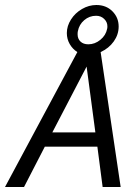

<svg xmlns="http://www.w3.org/2000/svg" viewBox="-42 -747 554 767"><path d="M347 -161H137L54 0H-22L267 -539Q248 -551 236.5 -571Q225 -591 225 -615Q225 -643 241.5 -669Q258 -695 285.5 -711Q313 -727 343 -727Q382 -727 407 -702Q432 -677 432 -641Q432 -609 412.5 -581.5Q393 -554 360 -539L440 0H368ZM268 -610Q268 -592 279.5 -581Q291 -570 311 -570Q337 -570 359 -588Q381 -606 386 -632Q387 -635 387 -642Q387 -659 374 -671.5Q361 -684 342 -684Q315 -684 294.5 -666.5Q274 -649 269 -622Q268 -618 268 -610ZM167 -218H339L304 -481Z"/></svg>

Font: Cambay Devanagari
Style: Italic
Weight: 400
Italic angle: -11°
Designer: Pooja Saxena
Foundry: Pooja Saxena
Version: Version 1.018;PS 001.018;hotconv 1.0.70;makeotf.lib2.5.58329